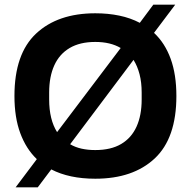

<svg xmlns="http://www.w3.org/2000/svg" viewBox="-20 -755 818 824"><path d="M47 49 138 -72Q92 -116 67 -183.5Q42 -251 42 -343Q42 -524 135 -611Q228 -698 389 -698Q444 -698 492 -688Q540 -678 580 -657L638 -735H732L641 -614Q688 -570 712.5 -502.5Q737 -435 737 -343Q737 -162 644 -75Q551 12 389 12Q277 12 200 -28L142 49ZM225 -188 498 -549Q454 -575 389 -575Q323 -575 279 -549Q235 -523 213 -474.5Q191 -426 191 -358V-328Q191 -285 199.5 -250Q208 -215 225 -188ZM389 -111Q456 -111 500 -137Q544 -163 566 -211.5Q588 -260 588 -328V-358Q588 -401 579 -436Q570 -471 553 -498L281 -136Q303 -123 330 -117Q357 -111 389 -111Z"/></svg>

Font: Archivo VF Beta
Style: Regular
Weight: 400
Designer: Hector Gatti
Foundry: Omnibus-Type
Version: Version 1.002